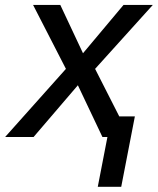

<svg xmlns="http://www.w3.org/2000/svg" viewBox="-62 -548 631 768"><path d="M477.5 -82.5 422.9 199.2H329.1L367.7 0H347.7L249.5 -207L72.3 0H-41.5L201.7 -272.5L70.3 -528.3H179.2L270 -335L432.1 -528.3H549.3L318.4 -272.5L415 -82.5Z"/></svg>

Font: Arimo Medium
Style: Italic
Weight: 500
Italic angle: -12°
Designer: Steve Matteson
Foundry: Monotype Imaging Inc.
Version: Version 1.33